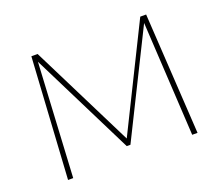

<svg xmlns="http://www.w3.org/2000/svg" viewBox="-111 -819 1131 981"><g transform="rotate(-20 455.0 -329.0)"><path d="M778 0 741 -647 754 -644 464 -60H444L156 -638V-658H177L463 -85L451 -84L735 -658H767L807 0ZM103 0 143 -658H167L131 0Z"/></g></svg>

Font: Ysabeau Office Thin
Style: Regular
Weight: 250
Designer: Christian Thalmann (Catharsis Fonts)
Version: Version 2.001;gftools[0.9.30]; featfreeze: tnum,lnum,ss02